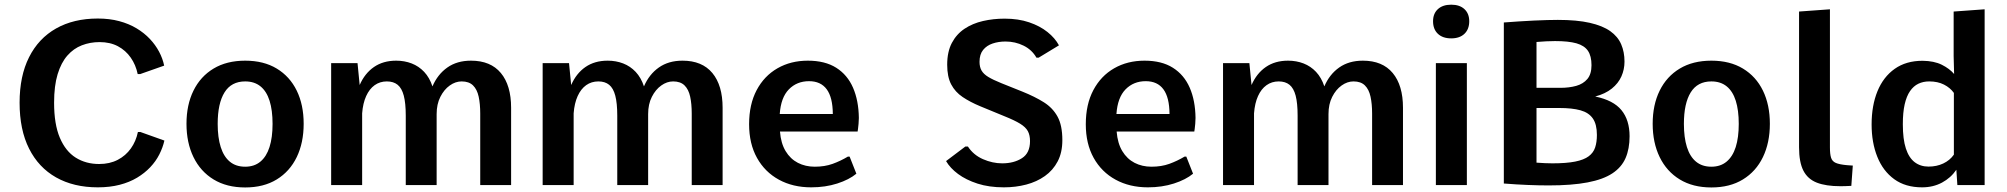

<svg xmlns="http://www.w3.org/2000/svg" viewBox="-20 -802 8695 832"><path d="M403.8 9.8Q299.3 9.8 223.1 -33.2Q147 -76.2 106 -158Q64.9 -239.7 64.9 -356.9Q64.9 -472.7 106 -554.2Q147 -635.7 223.1 -678.7Q299.3 -721.7 403.8 -721.7Q454.6 -721.7 496.6 -710.4Q538.6 -699.2 571.8 -679.2Q605 -659.2 629.4 -633.3Q653.8 -607.4 669.4 -577.9Q685.1 -548.3 691.4 -517.6L587.4 -481H576.7Q568.4 -521 546.6 -552.2Q524.9 -583.5 491 -601.6Q457 -619.6 411.6 -619.6Q370.6 -619.6 334.7 -605.7Q298.8 -591.8 272 -561.3Q245.1 -530.8 229.7 -480.5Q214.4 -430.2 214.4 -356.9Q214.4 -263.7 239.3 -205.1Q264.2 -146.5 308.1 -118.9Q352.1 -91.3 409.7 -91.3Q455.6 -91.3 490.2 -109.4Q524.9 -127.4 547.1 -158.7Q569.3 -189.9 577.6 -230H588.4L692.4 -192.9Q685.5 -162.6 670.4 -132.8Q655.3 -103 631.1 -77.4Q606.9 -51.8 574 -32Q541 -12.2 498.5 -1.2Q456.1 9.8 403.8 9.8Z M1042.5 10.3Q962.4 10.3 905.5 -24.4Q848.6 -59.1 818.4 -121.3Q788.1 -183.6 788.1 -265.6Q788.1 -347.7 818.4 -409.2Q848.6 -470.7 905.5 -504.9Q962.4 -539.1 1042.5 -539.1Q1122.6 -539.1 1179.2 -504.9Q1235.8 -470.7 1265.9 -409.2Q1295.9 -347.7 1295.9 -265.6Q1295.9 -183.6 1265.9 -121.3Q1235.8 -59.1 1179.2 -24.4Q1122.6 10.3 1042.5 10.3ZM1042.5 -79.6Q1082 -79.6 1108.4 -101.6Q1134.8 -123.5 1147.9 -164.8Q1161.1 -206.1 1161.1 -265.1Q1161.1 -324.2 1148.2 -365.2Q1135.3 -406.2 1108.9 -427.7Q1082.5 -449.2 1042.5 -449.2Q982.4 -449.2 952.9 -401.6Q923.3 -354 923.3 -265.1Q923.3 -206.1 936.5 -164.6Q949.7 -123 976.1 -101.3Q1002.4 -79.6 1042.5 -79.6Z M1415 0V-528.3H1529.3L1538.6 -433.6Q1560.5 -483.9 1600.3 -511.5Q1640.1 -539.1 1696.8 -539.1Q1732.9 -539.1 1763.9 -527.1Q1794.9 -515.1 1818.1 -490.5Q1841.3 -465.8 1854 -427.7Q1876.5 -480 1918.5 -509.5Q1960.4 -539.1 2021 -539.1Q2106 -539.1 2150.4 -485.6Q2194.8 -432.1 2194.8 -335V0H2061V-309.6Q2061 -352.1 2054.2 -383.3Q2047.4 -414.6 2029.8 -431.9Q2012.2 -449.2 1980.5 -449.2Q1953.6 -449.2 1929 -431.6Q1904.3 -414.1 1888.2 -382.3Q1872.1 -350.6 1872.1 -307.6V0H1738.3V-300.8Q1738.3 -355 1729.7 -387.5Q1721.2 -419.9 1703.1 -434.6Q1685.1 -449.2 1656.2 -449.2Q1626.5 -449.2 1603.5 -432.9Q1580.6 -416.5 1566.7 -385.7Q1552.7 -355 1549.3 -311V0Z M2331.5 0V-528.3H2445.8L2455.1 -433.6Q2477.1 -483.9 2516.8 -511.5Q2556.6 -539.1 2613.3 -539.1Q2649.4 -539.1 2680.4 -527.1Q2711.4 -515.1 2734.6 -490.5Q2757.8 -465.8 2770.5 -427.7Q2793 -480 2835 -509.5Q2877 -539.1 2937.5 -539.1Q3022.5 -539.1 3066.9 -485.6Q3111.3 -432.1 3111.3 -335V0H2977.5V-309.6Q2977.5 -352.1 2970.7 -383.3Q2963.9 -414.6 2946.3 -431.9Q2928.7 -449.2 2897 -449.2Q2870.1 -449.2 2845.5 -431.6Q2820.8 -414.1 2804.7 -382.3Q2788.6 -350.6 2788.6 -307.6V0H2654.8V-300.8Q2654.8 -355 2646.2 -387.5Q2637.7 -419.9 2619.6 -434.6Q2601.6 -449.2 2572.8 -449.2Q2543 -449.2 2520 -432.9Q2497.1 -416.5 2483.2 -385.7Q2469.2 -355 2465.8 -311V0Z M3495.1 9.8Q3416 9.8 3355.2 -23.4Q3294.4 -56.6 3260.3 -117.9Q3226.1 -179.2 3226.1 -263.7Q3226.1 -349.6 3258.8 -411.4Q3291.5 -473.1 3349.1 -506.1Q3406.7 -539.1 3480.5 -539.1Q3555.2 -539.1 3603.8 -508.3Q3652.3 -477.5 3676.5 -421.9Q3700.7 -366.2 3701.7 -291Q3701.7 -278.8 3700.4 -265.6Q3699.2 -252.4 3698 -243.2Q3696.8 -233.9 3696.3 -231.9H3359.9Q3363.8 -181.2 3384.3 -147.2Q3404.8 -113.3 3437.5 -96.4Q3470.2 -79.6 3510.7 -79.6Q3553.7 -79.6 3588.1 -92Q3622.6 -104.5 3654.3 -123.5H3661.6L3690.9 -49.3Q3659.7 -23.4 3608.2 -6.8Q3556.6 9.8 3495.1 9.8ZM3358.9 -308.1H3588.9Q3588.4 -379.9 3562.5 -415Q3536.6 -450.2 3485.8 -450.2Q3433.1 -450.2 3398.4 -414.8Q3363.8 -379.4 3358.9 -308.1Z M4330.1 9.8Q4266.1 9.8 4216.1 -6.3Q4166 -22.5 4131.6 -48.1Q4097.2 -73.7 4079.6 -104L4163.1 -167H4174.3Q4198.2 -130.4 4239.5 -112.3Q4280.8 -94.2 4322.8 -94.2Q4373.5 -94.2 4408.4 -116.5Q4443.4 -138.7 4443.4 -190.4Q4443.4 -216.3 4434.1 -233.6Q4424.8 -251 4400.6 -265.9Q4376.5 -280.8 4331.5 -298.8L4227.1 -341.8Q4183.6 -359.9 4151.4 -381.6Q4119.1 -403.3 4101.8 -436.3Q4084.5 -469.2 4084.5 -521.5Q4084.5 -577.6 4104.7 -616Q4125 -654.3 4159.9 -677.5Q4194.8 -700.7 4239.5 -710.9Q4284.2 -721.2 4333.5 -721.2Q4393.1 -721.2 4439.7 -705.3Q4486.3 -689.5 4519 -663.3Q4551.8 -637.2 4568.8 -605.5L4481 -552.2H4471.2Q4451.7 -586.4 4415.5 -604.2Q4379.4 -622.1 4337.4 -622.1Q4307.1 -622.1 4281.5 -613.5Q4255.9 -605 4240.2 -585.7Q4224.6 -566.4 4224.6 -534.2Q4224.6 -511.7 4233.4 -496.3Q4242.2 -481 4262.7 -468.5Q4283.2 -456.1 4318.4 -441.9L4409.7 -405.3Q4464.4 -383.3 4503.2 -358.9Q4542 -334.5 4562.7 -296.6Q4583.5 -258.8 4583.5 -194.8Q4583.5 -141.1 4563.2 -102.5Q4543 -64 4507.8 -39.1Q4472.7 -14.2 4427 -2.2Q4381.3 9.8 4330.1 9.8Z M4954.1 9.8Q4875 9.8 4814.2 -23.4Q4753.4 -56.6 4719.2 -117.9Q4685.1 -179.2 4685.1 -263.7Q4685.1 -349.6 4717.8 -411.4Q4750.5 -473.1 4808.1 -506.1Q4865.7 -539.1 4939.5 -539.1Q5014.2 -539.1 5062.7 -508.3Q5111.3 -477.5 5135.5 -421.9Q5159.7 -366.2 5160.6 -291Q5160.6 -278.8 5159.4 -265.6Q5158.2 -252.4 5157 -243.2Q5155.8 -233.9 5155.3 -231.9H4818.8Q4822.8 -181.2 4843.3 -147.2Q4863.8 -113.3 4896.5 -96.4Q4929.2 -79.6 4969.7 -79.6Q5012.7 -79.6 5047.1 -92Q5081.5 -104.5 5113.3 -123.5H5120.6L5149.9 -49.3Q5118.7 -23.4 5067.1 -6.8Q5015.6 9.8 4954.1 9.8ZM4817.9 -308.1H5047.9Q5047.4 -379.9 5021.5 -415Q4995.6 -450.2 4944.8 -450.2Q4892.1 -450.2 4857.4 -414.8Q4822.8 -379.4 4817.9 -308.1Z M5279.8 0V-528.3H5394L5403.3 -433.6Q5425.3 -483.9 5465.1 -511.5Q5504.9 -539.1 5561.5 -539.1Q5597.7 -539.1 5628.7 -527.1Q5659.7 -515.1 5682.9 -490.5Q5706.1 -465.8 5718.8 -427.7Q5741.2 -480 5783.2 -509.5Q5825.2 -539.1 5885.7 -539.1Q5970.7 -539.1 6015.1 -485.6Q6059.6 -432.1 6059.6 -335V0H5925.8V-309.6Q5925.8 -352.1 5918.9 -383.3Q5912.1 -414.6 5894.5 -431.9Q5877 -449.2 5845.2 -449.2Q5818.4 -449.2 5793.7 -431.6Q5769 -414.1 5752.9 -382.3Q5736.8 -350.6 5736.8 -307.6V0H5603V-300.8Q5603 -355 5594.5 -387.5Q5585.9 -419.9 5567.9 -434.6Q5549.8 -449.2 5521 -449.2Q5491.2 -449.2 5468.3 -432.9Q5445.3 -416.5 5431.4 -385.7Q5417.5 -355 5414.1 -311V0Z M6202.1 0V-528.3H6336.4V0ZM6268.6 -635.7Q6231.9 -635.7 6210.9 -655.5Q6189.9 -675.3 6189.9 -710Q6189.9 -743.2 6210.9 -762.5Q6231.9 -781.7 6268.6 -781.7Q6305.2 -781.7 6325.9 -762.5Q6346.7 -743.2 6346.7 -710Q6346.7 -675.3 6325.9 -655.5Q6305.2 -635.7 6268.6 -635.7Z M6690.9 1.5Q6648.9 1.5 6600.3 -0.5Q6551.8 -2.4 6496.6 -6.8V-704.6Q6528.8 -707 6562 -709.2Q6595.2 -711.4 6626.7 -712.9Q6658.2 -714.4 6684.8 -715.1Q6711.4 -715.8 6730.5 -715.8Q6813.5 -715.8 6869.1 -703.1Q6924.8 -690.4 6957.8 -667Q6990.7 -643.6 7005.1 -610.1Q7019.5 -576.7 7019.5 -535.2Q7019.5 -501 7006.1 -470.9Q6992.7 -440.9 6964.6 -418.2Q6936.5 -395.5 6892.6 -383.8Q6971.2 -367.7 7006.3 -324.7Q7041.5 -281.7 7041.5 -211.4Q7041.5 -157.2 7024.2 -117.2Q7006.8 -77.1 6967 -50.8Q6927.2 -24.4 6859.4 -11.5Q6791.5 1.5 6690.9 1.5ZM6707 -94.2Q6767.6 -94.2 6805.7 -101.8Q6843.8 -109.4 6864.3 -124.8Q6884.8 -140.1 6892.3 -163.1Q6899.9 -186 6899.9 -217.3Q6899.9 -263.2 6882.3 -288.6Q6864.7 -314 6828.9 -324Q6793 -334 6737.3 -334H6638.2V-97.2Q6657.2 -95.7 6674.3 -95Q6691.4 -94.2 6707 -94.2ZM6638.2 -421.4H6741.2Q6779.8 -421.4 6810.3 -429.9Q6840.8 -438.5 6858.6 -459.7Q6876.5 -481 6876.5 -519.5Q6876.5 -559.1 6861.1 -581.8Q6845.7 -604.5 6811.3 -614.3Q6776.9 -624 6718.3 -624Q6700.7 -624 6680.7 -623Q6660.6 -622.1 6638.2 -620.1Z M7396 10.3Q7315.9 10.3 7259 -24.4Q7202.1 -59.1 7171.9 -121.3Q7141.6 -183.6 7141.6 -265.6Q7141.6 -347.7 7171.9 -409.2Q7202.1 -470.7 7259 -504.9Q7315.9 -539.1 7396 -539.1Q7476.1 -539.1 7532.7 -504.9Q7589.4 -470.7 7619.4 -409.2Q7649.4 -347.7 7649.4 -265.6Q7649.4 -183.6 7619.4 -121.3Q7589.4 -59.1 7532.7 -24.4Q7476.1 10.3 7396 10.3ZM7396 -79.6Q7435.5 -79.6 7461.9 -101.6Q7488.3 -123.5 7501.5 -164.8Q7514.6 -206.1 7514.6 -265.1Q7514.6 -324.2 7501.7 -365.2Q7488.8 -406.2 7462.4 -427.7Q7436 -449.2 7396 -449.2Q7335.9 -449.2 7306.4 -401.6Q7276.9 -354 7276.9 -265.1Q7276.9 -206.1 7290 -164.6Q7303.2 -123 7329.6 -101.3Q7356 -79.6 7396 -79.6Z M7955.1 4.9Q7892.6 4.9 7853 -10.5Q7813.5 -25.9 7794.7 -62.5Q7775.9 -99.1 7775.9 -164.1V-752L7909.7 -761.7V-162.6Q7909.7 -134.3 7914.6 -118.7Q7919.4 -103 7934.8 -96.2Q7950.2 -89.4 7981.9 -86.4Q7988.8 -85.9 7995.4 -85.4Q8002 -85 8008.8 -84.5L8002.4 3.4Q7985.8 4.4 7975.1 4.6Q7964.4 4.9 7955.1 4.9Z M8309.1 9.8Q8236.8 9.8 8188.2 -25.6Q8139.6 -61 8115 -122.6Q8090.3 -184.1 8090.3 -262.7Q8090.3 -344.7 8115.7 -406.7Q8141.1 -468.8 8190.4 -503.7Q8239.7 -538.6 8311 -538.6Q8360.8 -538.1 8394.3 -521.5Q8427.7 -504.9 8447.8 -481.4L8445.8 -559.1V-752L8580.1 -761.7V0H8461.9L8457.5 -66.4Q8433.6 -31.2 8395.3 -10.7Q8356.9 9.8 8309.1 9.8ZM8336.9 -80.1Q8372.1 -80.1 8400.6 -93.5Q8429.2 -106.9 8446.8 -131.8V-399.4Q8430.7 -421.9 8403.8 -435.5Q8377 -449.2 8339.8 -449.2Q8314 -449.2 8293 -439.2Q8272 -429.2 8256.8 -407.2Q8241.7 -385.3 8233.6 -349.9Q8225.6 -314.5 8225.6 -263.7Q8225.6 -198.7 8238.8 -158.4Q8252 -118.2 8277.1 -99.1Q8302.2 -80.1 8336.9 -80.1Z"/></svg>

Font: Comme SemiBold
Style: Regular
Weight: 600
Version: Version 1.000;gftools[0.9.27]